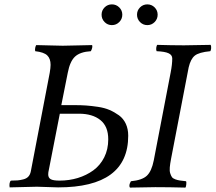

<svg xmlns="http://www.w3.org/2000/svg" viewBox="-20 -851 980 873"><path d="M338.9 -334H252L202.1 -79.1Q199.2 -67.4 199.2 -58.1Q199.2 -43 210.2 -36.4Q221.2 -29.8 251 -29.8Q294.4 -29.8 333.7 -41.7Q373 -53.7 404.3 -76.4Q435.5 -99.1 453.9 -135.5Q472.2 -171.9 472.2 -217.8Q472.2 -276.4 436.3 -305.2Q400.4 -334 338.9 -334ZM23.9 1Q22 -8.8 23.7 -17.8Q25.4 -26.9 29.8 -29.8Q48.8 -29.8 60.1 -30.8Q71.3 -31.7 85.9 -35.4Q100.6 -39.1 108.9 -48.1Q117.2 -57.1 120.1 -71.8L206.1 -520Q210 -543 210 -556.2Q210 -584.5 194.8 -599.1Q179.7 -613.8 140.1 -618.2Q138.2 -626 140.4 -635Q142.6 -644 145 -646Q165 -646 205.1 -644.5Q245.1 -643.1 265.1 -643.1Q287.6 -643.1 332 -644.5Q376.5 -646 398.9 -646Q402.3 -635.3 393.1 -618.2Q344.2 -615.2 321 -593.5Q297.9 -571.8 288.1 -520L258.8 -373H319.8Q348.1 -373 371.8 -371.3Q395.5 -369.6 425.3 -365.2Q455.1 -360.8 477.8 -351.1Q500.5 -341.3 520.8 -326.7Q541 -312 552 -288.3Q563 -264.6 563 -233.9Q563 1 244.1 1Q228 1 196 -0.5Q164.1 -2 147.9 -2Q127.4 -2 85.9 -0.5Q44.4 1 23.9 1ZM837.9 -544.9 757.8 -128.9Q753.4 -106 752 -90.1Q750.5 -74.2 753.9 -63.2Q757.3 -52.2 761.7 -45.9Q766.1 -39.6 777.1 -35.6Q788.1 -31.7 797.9 -30.3Q807.6 -28.8 826.2 -26.9Q828.1 -22.9 826.9 -12Q825.7 -1 823.2 2Q751 0 686 0Q654.8 0 570.8 2Q564 -7.8 575.2 -26.9Q626 -31.7 647.7 -52Q669.4 -72.3 679.2 -122.1L755.9 -521Q763.2 -558.1 763.2 -585Q763.2 -601.1 746.3 -608.9Q729.5 -616.7 691.9 -618.2Q689 -626.5 690.7 -635.5Q692.4 -644.5 694.8 -647Q761.2 -645 809.1 -645H820.8Q848.1 -645 938 -647Q940.9 -640.1 939.9 -630.6Q939 -621.1 936 -618.2Q884.3 -613.3 865.5 -597.9Q846.7 -582.5 837.9 -544.9ZM455.6 -750.7Q441.9 -764.6 441.9 -784.2Q441.9 -803.7 455.6 -817.4Q469.2 -831.1 488.8 -831.1Q508.3 -831.1 522.2 -817.4Q536.1 -803.7 536.1 -784.2Q536.1 -764.6 522.2 -750.7Q508.3 -736.8 488.8 -736.8Q469.2 -736.8 455.6 -750.7ZM616.7 -750.7Q603 -764.6 603 -784.2Q603 -803.7 616.7 -817.4Q630.4 -831.1 649.9 -831.1Q669.4 -831.1 683.1 -817.4Q696.8 -803.7 696.8 -784.2Q696.8 -764.6 683.1 -750.7Q669.4 -736.8 649.9 -736.8Q630.4 -736.8 616.7 -750.7Z"/></svg>

Font: Common Serif
Style: Italic
Weight: 400
Italic angle: -12°
Designer: Philipp H. Poll, Khaled Hosny
Foundry: Stefan Peev, Context Ltd.
Version: Version 1.026